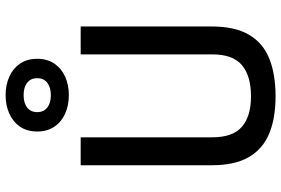

<svg xmlns="http://www.w3.org/2000/svg" viewBox="-180 -816 1007 688"><g transform="rotate(-90 324.0 -472.5)"><path d="M322.2 10.9Q242.7 10.9 187.9 -12.3Q133 -35.4 104.2 -85.5Q75.4 -135.7 75.4 -217.3V-687.4H175.5V-215.5Q175.5 -142.2 213.3 -109.6Q251.1 -77.1 322.2 -77.1Q395.8 -77.1 434.2 -109.7Q472.6 -142.4 472.6 -215.5V-687.4H572.6V-217.3Q572.6 -136.1 543.8 -85.7Q515.1 -35.4 459.3 -12.3Q403.4 10.9 322.2 10.9ZM326.5 -729.8Q290 -729.8 260.5 -743Q230.9 -756.2 213.6 -781.7Q196.3 -807.2 196.3 -843.1Q196.3 -879.6 213.6 -904.8Q230.9 -930 260.5 -943.2Q290 -956.4 326.5 -956.4Q363.1 -956.4 392.6 -943.2Q422.1 -930 439.5 -904.8Q456.8 -879.6 456.8 -843.1Q456.8 -807.2 439.5 -781.7Q422.1 -756.2 392.6 -743Q363.1 -729.8 326.5 -729.8ZM326.5 -794.3Q354.6 -794.3 371 -807.1Q387.4 -820 387.4 -843.1Q387.4 -866.2 371 -879.1Q354.6 -891.9 326.5 -891.9Q298.4 -891.9 282 -879.1Q265.7 -866.2 265.7 -843.1Q265.7 -820 282 -807.1Q298.4 -794.3 326.5 -794.3Z"/></g></svg>

Font: TitilliumWeb ExtraLight
Style: Regular
Weight: 400
Designer: Mohamed Gaber, Accademia di Belle Arti di Urbino and others
Foundry: Kief Type Foundry, Accademia di Belle Arti di Urbino and others
Version: Version 3.000; ttfautohint (v1.8.2)